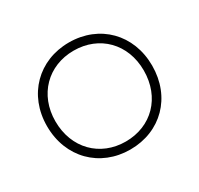

<svg xmlns="http://www.w3.org/2000/svg" viewBox="-117 -667 844 813"><g transform="rotate(-30 305.0 -260.5)"><path d="M305 -522C157 -522 48 -414 48 -261C48 -107 157 1 305 1C454 1 562 -107 562 -261C562 -414 454 -522 305 -522ZM305 -482C431 -482 521 -391 521 -261C521 -129 431 -38 305 -38C180 -38 89 -129 89 -261C89 -391 180 -482 305 -482Z"/></g></svg>

Font: Montserrat ExtraLight
Style: Regular
Weight: 250
Designer: Julieta Ulanovsky
Foundry: Julieta Ulanovsky
Version: Version 4.000